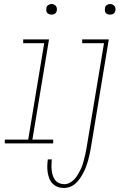

<svg xmlns="http://www.w3.org/2000/svg" viewBox="-20 -717 640 960"><path d="M238 -644Q231 -644 225.5 -646Q220 -648 216 -652.5Q212 -657 211.5 -663.5Q211 -670 212 -676Q212 -681 214.5 -685Q217 -689 221 -691.5Q225 -694 229 -695.5Q233 -697 238 -697Q244 -697 249.5 -694.5Q255 -692 259 -687.5Q263 -683 264 -676.5Q265 -670 264 -664Q263 -659 260.5 -655Q258 -651 254.5 -648.5Q251 -646 246.5 -645Q242 -644 238 -644ZM246 0H4V-19H121L201 -501H96V-520H225L142 -19H246ZM530 -644Q524 -644 518 -646Q512 -648 508.5 -652.5Q505 -657 504.5 -663.5Q504 -670 505 -676Q505 -681 507.5 -685Q510 -689 513.5 -691.5Q517 -694 521.5 -695.5Q526 -697 530 -697Q536 -697 542 -694.5Q548 -692 552 -687.5Q556 -683 557 -676.5Q558 -670 557 -664Q556 -659 553.5 -655Q551 -651 547.5 -648.5Q544 -646 539 -645Q534 -644 530 -644ZM300 223Q283 223 268.5 217.5Q254 212 243 201Q232 190 226.5 175.5Q221 161 218.5 145Q216 129 216.5 112.5Q217 96 219 80H239Q238 94 237.5 107.5Q237 121 238.5 134.5Q240 148 244 160.5Q248 173 255.5 183Q263 193 275.5 198.5Q288 204 301 204Q315 204 328.5 197Q342 190 352 179Q362 168 369.5 155.5Q377 143 383.5 129.5Q390 116 394 102.5Q398 89 401.5 75.5Q405 62 408 48Q411 34 413 21L500 -501H391V-520H524L434 24Q431 39 428 54.5Q425 70 420.5 85.5Q416 101 410.5 116Q405 131 397.5 145.5Q390 160 380.5 174Q371 188 358.5 199.5Q346 211 330.5 217Q315 223 300 223Z"/></svg>

Font: Iosevka Thin Extended Oblique
Style: Regular
Weight: 100
Width: 7
Italic angle: -9°
Monospace: yes
Designer: Belleve Invis
Foundry: Belleve Invis
Version: Version 32.5.0; ttfautohint (v1.8.4)